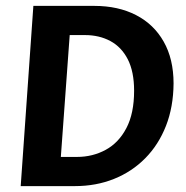

<svg xmlns="http://www.w3.org/2000/svg" viewBox="-20 -632 631 652"><path d="M50.3 0 93.3 -612H300.4Q381.4 -612 441.9 -580.8Q502.4 -549.7 535.8 -490.7Q569.3 -431.8 569.4 -348.9Q568.8 -268.7 543.6 -204.5Q518.4 -140.3 473.1 -94.5Q427.8 -48.7 367 -24.4Q306.2 0 234.4 0ZM186.6 -99.1H241.3Q294.7 -99.1 338.9 -123.2Q383.2 -147.2 409.3 -197.2Q435.4 -247.1 435.4 -323.9Q435.4 -388.5 414 -430.5Q392.5 -472.4 354.8 -492.6Q317.1 -512.9 268.3 -512.9H216.7Z"/></svg>

Font: Ancizar Sans Thin
Style: Italic
Weight: 100
Italic angle: -4°
Designer: Cesar Puertas, Viviana Monsalve, Julian Moncada, Julian Prieto, Jose Castro, Mariel Hernandez, Felipe Aragon, Sara Alarc
Version: Version 8.100